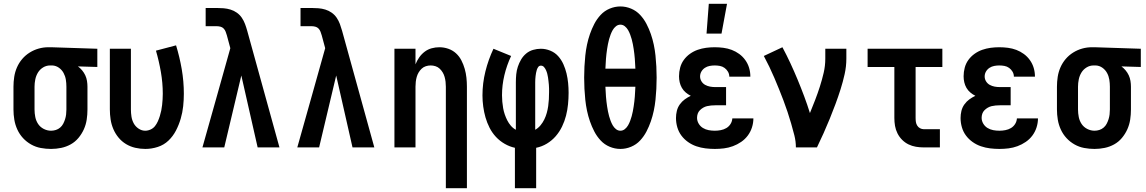

<svg xmlns="http://www.w3.org/2000/svg" viewBox="-20 -777 6040 1012"><path d="M249 8Q222 8 195 3Q168 -2 144 -15.5Q120 -29 101.5 -49Q83 -69 71.5 -94Q60 -119 55.5 -146Q51 -173 51 -200V-320Q51 -346 55 -372Q59 -398 69.5 -422Q80 -446 97 -466Q114 -486 136.5 -500Q159 -514 184 -521Q209 -528 235 -528H250L493 -520V-424L391 -427Q403 -418 413 -406Q423 -394 429.5 -380Q436 -366 438.5 -350.5Q441 -335 441 -320V-200Q441 -173 437 -146.5Q433 -120 422 -95.5Q411 -71 393.5 -50Q376 -29 352.5 -16Q329 -3 302.5 2.5Q276 8 249 8ZM249 -88Q262 -88 274.5 -92Q287 -96 297 -104.5Q307 -113 313 -124.5Q319 -136 323 -148.5Q327 -161 328.5 -174Q330 -187 330 -200V-320Q330 -339 327 -357.5Q324 -376 315 -392.5Q306 -409 290.5 -420Q275 -431 256 -432H244Q224 -432 207 -421.5Q190 -411 180 -394.5Q170 -378 166 -358.5Q162 -339 162 -320V-200Q162 -180 166 -160Q170 -140 181 -123.5Q192 -107 210.5 -97.5Q229 -88 249 -88Z M746 8Q719 8 693 2Q667 -4 644.5 -17.5Q622 -31 605 -51.5Q588 -72 577.5 -96.5Q567 -121 563 -147.5Q559 -174 559 -200V-520H670V-200Q670 -181 673 -162Q676 -143 685 -126.5Q694 -110 710.5 -99Q727 -88 745 -88Q760 -88 774 -94.5Q788 -101 797 -112.5Q806 -124 812 -137.5Q818 -151 822.5 -165.5Q827 -180 830 -194.5Q833 -209 834.5 -223.5Q836 -238 837 -253Q838 -268 838 -283Q838 -340 828 -397.5Q818 -455 802 -510L908 -538Q927 -476 938 -412Q949 -348 949 -283Q949 -250 945.5 -217Q942 -184 932.5 -151.5Q923 -119 907.5 -89Q892 -59 868 -36Q844 -13 811.5 -2.5Q779 8 746 8Z M1047 0 1125 -277 1194 -523 1176 -590Q1173 -600 1169.5 -609.5Q1166 -619 1159 -626.5Q1152 -634 1141.5 -636.5Q1131 -639 1121 -639H1064V-735H1121Q1140 -735 1158.5 -733.5Q1177 -732 1195 -726.5Q1213 -721 1228.5 -710Q1244 -699 1254.5 -683.5Q1265 -668 1271.5 -650.5Q1278 -633 1283 -615L1453 0H1338L1252 -379L1162 0Z M1547 0 1625 -277 1694 -523 1676 -590Q1673 -600 1669.5 -609.5Q1666 -619 1659 -626.5Q1652 -634 1641.5 -636.5Q1631 -639 1621 -639H1564V-735H1621Q1640 -735 1658.5 -733.5Q1677 -732 1695 -726.5Q1713 -721 1728.5 -710Q1744 -699 1754.5 -683.5Q1765 -668 1771.5 -650.5Q1778 -633 1783 -615L1953 0H1838L1752 -379L1662 0Z M2330 215V-320Q2330 -333 2328.5 -346Q2327 -359 2323.5 -371.5Q2320 -384 2313.5 -395Q2307 -406 2297.5 -415Q2288 -424 2275.5 -428Q2263 -432 2250 -432Q2237 -432 2224.5 -428Q2212 -424 2202.5 -415Q2193 -406 2186.5 -395Q2180 -384 2176.5 -371.5Q2173 -359 2171.5 -346Q2170 -333 2170 -320V0H2059V-520H2170V-438Q2178 -458 2190 -475Q2202 -492 2218.5 -504.5Q2235 -517 2255 -522.5Q2275 -528 2296 -528Q2320 -528 2343 -520Q2366 -512 2383.5 -496Q2401 -480 2412 -458.5Q2423 -437 2429.5 -414Q2436 -391 2438.5 -367.5Q2441 -344 2441 -320V215Z M2694 215V2Q2666 -4 2640 -19Q2614 -34 2594 -55.5Q2574 -77 2560.5 -103.5Q2547 -130 2539 -158Q2531 -186 2527 -215.5Q2523 -245 2523 -274Q2523 -338 2538.5 -400.5Q2554 -463 2581 -520L2674 -482Q2651 -433 2638.5 -380.5Q2626 -328 2626 -275Q2626 -258 2627.5 -241Q2629 -224 2632 -207Q2635 -190 2640.5 -174Q2646 -158 2653.5 -143Q2661 -128 2672.5 -114.5Q2684 -101 2699 -93V-343Q2699 -364 2701 -385Q2703 -406 2709.5 -425.5Q2716 -445 2726.5 -463Q2737 -481 2753 -494.5Q2769 -508 2789.5 -514Q2810 -520 2831 -520Q2856 -520 2880.5 -510Q2905 -500 2922 -481Q2939 -462 2949.5 -438.5Q2960 -415 2966 -390Q2972 -365 2974.5 -339.5Q2977 -314 2977 -288Q2977 -258 2974 -227.5Q2971 -197 2963.5 -167.5Q2956 -138 2942.5 -110Q2929 -82 2909 -59Q2889 -36 2862.5 -20Q2836 -4 2806 2V215ZM2801 -93Q2817 -102 2829 -116.5Q2841 -131 2849 -147.5Q2857 -164 2862 -182Q2867 -200 2869.5 -218Q2872 -236 2873 -254Q2874 -272 2874 -291Q2874 -301 2874 -310.5Q2874 -320 2873 -330Q2872 -340 2871 -349.5Q2870 -359 2868.5 -369Q2867 -379 2864.5 -388.5Q2862 -398 2858 -407Q2854 -416 2847.5 -423.5Q2841 -431 2831 -431Q2822 -431 2817 -424Q2812 -417 2809.5 -409Q2807 -401 2805.5 -393Q2804 -385 2803 -376.5Q2802 -368 2801.5 -360Q2801 -352 2801 -343Z M3250 8Q3221 8 3193.5 -3.5Q3166 -15 3146 -36.5Q3126 -58 3112.5 -84Q3099 -110 3089.5 -137.5Q3080 -165 3074 -193.5Q3068 -222 3065 -251Q3062 -280 3060.5 -309Q3059 -338 3059 -368Q3059 -397 3060.5 -426Q3062 -455 3065 -484Q3068 -513 3074 -541.5Q3080 -570 3089.5 -597.5Q3099 -625 3112.5 -651Q3126 -677 3146 -698.5Q3166 -720 3193.5 -731.5Q3221 -743 3250 -743Q3279 -743 3306.5 -731.5Q3334 -720 3354 -698.5Q3374 -677 3387.5 -651Q3401 -625 3410.5 -597.5Q3420 -570 3426 -541.5Q3432 -513 3435 -484Q3438 -455 3439.5 -426Q3441 -397 3441 -368Q3441 -338 3439.5 -309Q3438 -280 3435 -251Q3432 -222 3426 -193.5Q3420 -165 3410.5 -137.5Q3401 -110 3387.5 -84Q3374 -58 3354 -36.5Q3334 -15 3306.5 -3.5Q3279 8 3250 8ZM3329 -415Q3328 -429 3327.5 -442Q3327 -455 3326 -467.5Q3325 -480 3323.5 -493Q3322 -506 3320 -519Q3318 -532 3315.5 -545Q3313 -558 3309.5 -570.5Q3306 -583 3301.5 -595Q3297 -607 3290.5 -618.5Q3284 -630 3273.5 -638.5Q3263 -647 3250 -647Q3237 -647 3226.5 -638.5Q3216 -630 3209.5 -618.5Q3203 -607 3198.5 -595Q3194 -583 3190.5 -570.5Q3187 -558 3184.5 -545Q3182 -532 3180 -519Q3178 -506 3176.5 -493Q3175 -480 3174 -467.5Q3173 -455 3172.5 -442Q3172 -429 3171 -415ZM3250 -88Q3263 -88 3273.5 -96.5Q3284 -105 3290.5 -116.5Q3297 -128 3301.5 -140Q3306 -152 3309.5 -164.5Q3313 -177 3315.5 -190Q3318 -203 3320 -216Q3322 -229 3323.5 -242Q3325 -255 3326 -267.5Q3327 -280 3327.5 -293Q3328 -306 3329 -320H3171Q3172 -306 3172.5 -293Q3173 -280 3174 -267.5Q3175 -255 3176.5 -242Q3178 -229 3180 -216Q3182 -203 3184.5 -190Q3187 -177 3190.5 -164.5Q3194 -152 3198.5 -140Q3203 -128 3209.5 -116.5Q3216 -105 3226.5 -96.5Q3237 -88 3250 -88Z M3704 -600 3716 -757H3812L3783 -600ZM3748 8Q3723 8 3698.5 5Q3674 2 3650.5 -6Q3627 -14 3606.5 -28.5Q3586 -43 3571.5 -62.5Q3557 -82 3550 -106Q3543 -130 3543 -155Q3543 -174 3547.5 -192.5Q3552 -211 3563 -226.5Q3574 -242 3589 -253Q3604 -264 3621 -272Q3607 -279 3594.5 -289.5Q3582 -300 3574 -314Q3566 -328 3562.5 -343.5Q3559 -359 3559 -375Q3559 -398 3565 -420.5Q3571 -443 3584.5 -461.5Q3598 -480 3617 -493.5Q3636 -507 3657.5 -514.5Q3679 -522 3701.5 -525Q3724 -528 3747 -528Q3770 -528 3793 -525Q3816 -522 3837 -514Q3858 -506 3876.5 -492.5Q3895 -479 3908.5 -460Q3922 -441 3928.5 -419Q3935 -397 3935 -374V-373H3824Q3824 -387 3817 -399Q3810 -411 3799 -419Q3788 -427 3774.5 -429.5Q3761 -432 3747 -432Q3734 -432 3720.5 -429.5Q3707 -427 3695.5 -419.5Q3684 -412 3677 -400Q3670 -388 3670 -374Q3670 -360 3677.5 -348Q3685 -336 3697 -329.5Q3709 -323 3722.5 -320.5Q3736 -318 3750 -318H3807V-222H3750Q3739 -222 3728 -221Q3717 -220 3706.5 -217.5Q3696 -215 3686.5 -209.5Q3677 -204 3669 -196Q3661 -188 3657.5 -177.5Q3654 -167 3654 -156Q3654 -140 3662.5 -125.5Q3671 -111 3685 -102.5Q3699 -94 3715 -91Q3731 -88 3748 -88Q3763 -88 3779 -91Q3795 -94 3808.5 -102Q3822 -110 3830.5 -123.5Q3839 -137 3840 -153H3951Q3951 -129 3943.5 -105.5Q3936 -82 3921.5 -62.5Q3907 -43 3886.5 -29Q3866 -15 3843 -6.5Q3820 2 3796 5Q3772 8 3748 8Z M4175 0Q4175 -32 4167 -63.5Q4159 -95 4150 -126Q4141 -157 4131 -187Q4121 -217 4109.5 -247.5Q4098 -278 4086 -307.5Q4074 -337 4061.5 -366.5Q4049 -396 4035 -425Q4021 -454 4006 -482L4104 -528Q4126 -487 4146 -444Q4166 -401 4184 -357.5Q4202 -314 4218.5 -270Q4235 -226 4249 -181Q4263 -215 4276.5 -250Q4290 -285 4301.5 -321Q4313 -357 4321.5 -393.5Q4330 -430 4330 -468V-520H4441V-468Q4441 -427 4432 -386.5Q4423 -346 4410.5 -306.5Q4398 -267 4383.5 -228Q4369 -189 4353.5 -151Q4338 -113 4321 -75Q4304 -37 4286 0Z M4849 0Q4828 0 4807.5 -3.5Q4787 -7 4768.5 -16Q4750 -25 4735 -40Q4720 -55 4710.5 -74Q4701 -93 4697.5 -113.5Q4694 -134 4694 -155V-424H4553V-520H4947V-424H4806V-155Q4806 -144 4807.5 -134Q4809 -124 4814.5 -115Q4820 -106 4829.5 -101Q4839 -96 4849 -96H4934V0Z M5248 8Q5223 8 5198.5 5Q5174 2 5150.5 -6Q5127 -14 5106.5 -28.5Q5086 -43 5071.5 -62.5Q5057 -82 5050 -106Q5043 -130 5043 -155Q5043 -174 5047.5 -192.5Q5052 -211 5063 -226.5Q5074 -242 5089 -253Q5104 -264 5121 -272Q5107 -279 5094.5 -289.5Q5082 -300 5074 -314Q5066 -328 5062.5 -343.5Q5059 -359 5059 -375Q5059 -398 5065 -420.5Q5071 -443 5084.5 -461.5Q5098 -480 5117 -493.5Q5136 -507 5157.5 -514.5Q5179 -522 5201.5 -525Q5224 -528 5247 -528Q5270 -528 5293 -525Q5316 -522 5337 -514Q5358 -506 5376.5 -492.5Q5395 -479 5408.5 -460Q5422 -441 5428.5 -419Q5435 -397 5435 -374V-373H5324Q5324 -387 5317 -399Q5310 -411 5299 -419Q5288 -427 5274.5 -429.5Q5261 -432 5247 -432Q5234 -432 5220.5 -429.5Q5207 -427 5195.5 -419.5Q5184 -412 5177 -400Q5170 -388 5170 -374Q5170 -360 5177.5 -348Q5185 -336 5197 -329.5Q5209 -323 5222.5 -320.5Q5236 -318 5250 -318H5307V-222H5250Q5239 -222 5228 -221Q5217 -220 5206.5 -217.5Q5196 -215 5186.5 -209.5Q5177 -204 5169 -196Q5161 -188 5157.5 -177.5Q5154 -167 5154 -156Q5154 -140 5162.5 -125.5Q5171 -111 5185 -102.5Q5199 -94 5215 -91Q5231 -88 5248 -88Q5263 -88 5279 -91Q5295 -94 5308.5 -102Q5322 -110 5330.5 -123.5Q5339 -137 5340 -153H5451Q5451 -129 5443.5 -105.5Q5436 -82 5421.5 -62.5Q5407 -43 5386.5 -29Q5366 -15 5343 -6.5Q5320 2 5296 5Q5272 8 5248 8Z M5749 8Q5722 8 5695 3Q5668 -2 5644 -15.5Q5620 -29 5601.5 -49Q5583 -69 5571.5 -94Q5560 -119 5555.5 -146Q5551 -173 5551 -200V-320Q5551 -346 5555 -372Q5559 -398 5569.5 -422Q5580 -446 5597 -466Q5614 -486 5636.5 -500Q5659 -514 5684 -521Q5709 -528 5735 -528H5750L5993 -520V-424L5891 -427Q5903 -418 5913 -406Q5923 -394 5929.5 -380Q5936 -366 5938.5 -350.5Q5941 -335 5941 -320V-200Q5941 -173 5937 -146.5Q5933 -120 5922 -95.5Q5911 -71 5893.5 -50Q5876 -29 5852.5 -16Q5829 -3 5802.5 2.5Q5776 8 5749 8ZM5749 -88Q5762 -88 5774.5 -92Q5787 -96 5797 -104.5Q5807 -113 5813 -124.5Q5819 -136 5823 -148.5Q5827 -161 5828.5 -174Q5830 -187 5830 -200V-320Q5830 -339 5827 -357.5Q5824 -376 5815 -392.5Q5806 -409 5790.5 -420Q5775 -431 5756 -432H5744Q5724 -432 5707 -421.5Q5690 -411 5680 -394.5Q5670 -378 5666 -358.5Q5662 -339 5662 -320V-200Q5662 -180 5666 -160Q5670 -140 5681 -123.5Q5692 -107 5710.5 -97.5Q5729 -88 5749 -88Z"/></svg>

Font: Iosevka Algr
Style: Bold
Weight: 700
Monospace: yes
Designer: Belleve Invis
Foundry: Belleve Invis
Version: Version 26.0.2; ttfautohint (v1.8.3)